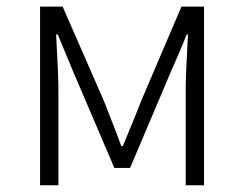

<svg xmlns="http://www.w3.org/2000/svg" viewBox="-20 -553 728 573"><path d="M99.6 0V-533.2H167L290 -252Q296.9 -234.4 314.9 -188.5Q333 -142.6 341.8 -117.2H346.7Q396.5 -237.3 401.4 -252L521.5 -533.2H588.9V0H534.2V-288.1Q534.2 -327.1 541 -450.2H537.1Q528.3 -426.8 509.8 -384.3Q491.2 -341.8 488.3 -335L368.2 -51.8H321.3L200.2 -335Q158.2 -435.5 152.3 -450.2H147.5Q154.3 -327.1 154.3 -288.1V0Z"/></svg>

Font: Gen Shin Gothic Light
Style: Regular
Weight: 200
Designer: [Source Han Sans]
Ryoko NISHIZUKA  (kana & ideographs); Paul D. Hunt (Latin, Greek & Cyrillic); Wenlong ZHANG  (bopomofo
Version: Version 1.002.20150607